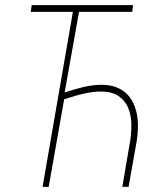

<svg xmlns="http://www.w3.org/2000/svg" viewBox="-20 -731 627 751"><path d="M497.1 -684.6H289.1L232.9 -369.6Q250.5 -375 268.3 -380.4Q286.1 -385.7 304.4 -390.1Q322.8 -394.5 341.3 -397Q359.9 -399.4 378.4 -399.4Q410.2 -398.9 433.6 -390.1Q457 -381.3 473.6 -366Q490.2 -350.6 500.5 -329.6Q510.7 -308.6 515.4 -284.4Q520 -260.3 519.5 -233.9Q519 -207.5 515.1 -181.2L482.9 0H458.5L489.3 -181.2Q494.6 -214.8 493.7 -248.5Q492.7 -282.2 481 -309.8Q469.2 -337.4 444.6 -354.7Q419.9 -372.1 378.9 -373Q359.9 -373.5 341.1 -370.8Q322.3 -368.2 303.7 -363.8Q285.2 -359.4 267.1 -353.8Q249 -348.1 231 -342.8L170.4 0H146.5L265.1 -684.6H100.1L104 -710.9H500.5Z"/></svg>

Font: Roboto Mono Thin
Style: Italic
Weight: 250
Designer: Google
Version: Version 2.000985; 2015; ttfautohint (v1.3)